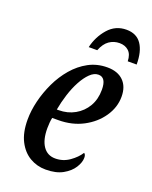

<svg xmlns="http://www.w3.org/2000/svg" viewBox="-142 -823 721 911"><g transform="rotate(20 219.0 -367.5)"><path d="M202 10Q158 10 121.5 -11.5Q85 -33 63 -76Q41 -119 41 -184Q41 -229 53 -278.5Q65 -328 87.5 -375.5Q110 -423 143 -461.5Q176 -500 218.5 -523Q261 -546 313 -546Q365 -546 394 -517.5Q423 -489 423 -438Q423 -384 390.5 -336.5Q358 -289 303 -260Q248 -231 178 -231H148Q143 -207 143 -177Q143 -119 165 -87Q187 -55 227 -55Q266 -55 298 -77.5Q330 -100 347 -127Q356 -122 356 -105Q356 -82 339 -55Q322 -28 288 -9Q254 10 202 10ZM164 -276Q209 -276 245.5 -296.5Q282 -317 303 -353Q324 -389 324 -437Q324 -499 285 -499Q263 -499 242.5 -479Q222 -459 204.5 -426.5Q187 -394 174.5 -354.5Q162 -315 155 -276ZM196 -606Q209 -662 245.5 -703.5Q282 -745 337 -745Q388 -745 413 -708.5Q438 -672 438 -606H393Q392 -641 374 -657.5Q356 -674 328 -674Q299 -674 276 -658Q253 -642 239 -606Z"/></g></svg>

Font: Noto Serif ExtraCondensed Medium
Style: Italic
Weight: 500
Width: 2
Italic angle: -12°
Designer: Monotype Design Team
Foundry: Monotype Imaging Inc.
Version: Version 2.013; ttfautohint (v1.8.4.7-5d5b)